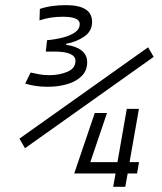

<svg xmlns="http://www.w3.org/2000/svg" viewBox="-20 -723 626 743"><path d="M418 0 427.2 -51.8H266.6L267.6 -52.7L346.7 -285.6H394L329.6 -95.7H434.6L470.7 -301.8H517.6L481.4 -95.7H518.1L510.3 -51.8H474.1L464.8 0ZM164.6 -387.2Q138.2 -387.2 116.5 -390.6Q94.7 -394 77.6 -399.9L98.6 -442.4Q111.8 -439.5 129.9 -435.8Q147.9 -432.1 170.9 -432.1Q210 -432.1 241 -445.3Q272 -458.5 272 -487.3Q272 -523.4 190.4 -523.4H157.2L162.1 -567.4Q193.8 -570.3 222.9 -577.6Q252 -585 270.3 -597.9Q288.6 -610.8 288.6 -630.4Q288.6 -658.2 222.7 -658.2Q173.8 -658.2 132.8 -644L134.3 -688.5Q157.2 -696.3 182.6 -699.7Q208 -703.1 235.4 -703.1Q336.4 -703.1 336.4 -638.2Q336.4 -602.1 305.7 -581.3Q274.9 -560.5 236.8 -553.7L235.8 -549.3Q273.4 -544.9 295.4 -527.8Q317.4 -510.7 317.4 -482.4Q317.4 -449.7 295.9 -428.5Q274.4 -407.2 239.7 -397.2Q205.1 -387.2 164.6 -387.2ZM76.7 -149.4 55.2 -186.5 553.2 -540 574.7 -502.9Z"/></svg>

Font: CaskaydiaCove NF ExtraLight
Style: Italic
Weight: 200
Italic angle: -10°
Designer: Aaron Bell
Foundry: Saja Typeworks
Version: Version 2111.001; VTT 6.35;Nerd Fonts 3.2.1